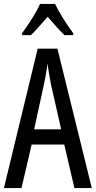

<svg xmlns="http://www.w3.org/2000/svg" viewBox="-20 -963 490 983"><path d="M361 0 309 -223H142L90 0H0L173 -714H274L450 0ZM240 -535Q235 -563 230.5 -589Q226 -615 223 -638Q218 -590 206 -536L155 -301H293ZM262 -943Q278 -909 304 -867.5Q330 -826 355 -793V-783H310Q289 -803 268 -827Q247 -851 224 -877Q201 -851 178.5 -825.5Q156 -800 138 -783H93V-793Q120 -830 145.5 -870.5Q171 -911 185 -943Z"/></svg>

Font: Noto Sans Khmer UI ExtraCondensed
Style: Regular
Weight: 400
Width: 2
Designer: Danh Hong and the Monotype Design Team
Foundry: Monotype Imaging Inc.
Version: Version 2.002; ttfautohint (v1.8.4.7-5d5b)